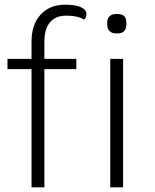

<svg xmlns="http://www.w3.org/2000/svg" viewBox="-20 -802 664 822"><path d="M350 -741Q350 -733 346.5 -726Q343 -719 338 -719Q312 -735 264 -735Q218 -735 194 -706.5Q170 -678 170 -623V-550H307V-506H170V0H115V-506H12V-550H115V-624Q115 -697 154 -739.5Q193 -782 259 -782Q302 -782 326 -771.5Q350 -761 350 -741ZM452 -550H507V0H452ZM439 -697V-705Q439 -723 449 -732.5Q459 -742 477 -742H484Q521 -742 521 -705V-697Q521 -679 511.5 -669Q502 -659 484 -659H477Q459 -659 449 -669Q439 -679 439 -697Z"/></svg>

Font: Krub Light
Style: Regular
Weight: 300
Designer: Ekaluck Peanpanawate
Foundry: Cadson Demak Co.,Ltd.
Version: Version 1.000; ttfautohint (v1.6)